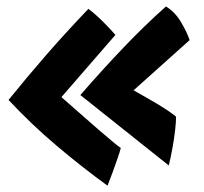

<svg xmlns="http://www.w3.org/2000/svg" viewBox="-20 -588 647 608"><path d="M505.5 -567.5Q534 -550.5 553.2 -518Q572.5 -485.5 580.5 -461L403 -302Q419 -293 438 -282.2Q457 -271.5 476.2 -260Q495.5 -248.5 511.5 -237.8Q527.5 -227 537.5 -218.5Q537.5 -201.5 534.5 -175.2Q531.5 -149 526.2 -119.8Q521 -90.5 514.5 -64L234.5 -287Q302.5 -365.5 370 -436.2Q437.5 -507 505.5 -567.5ZM260 -560Q282.5 -543 307 -518.5Q331.5 -494 345.5 -477.5L174.5 -280.5Q202 -256.5 232.2 -229.8Q262.5 -203 290.2 -179Q318 -155 337.5 -138.8Q357 -122.5 362.5 -119.5Q359.5 -107 352.2 -86.2Q345 -65.5 336.5 -42Q328 -18.5 320.5 0Q238.5 -59.5 159 -126.8Q79.5 -194 7 -271.5Q65.5 -344 128.2 -416Q191 -488 260 -560Z"/></svg>

Font: Grandstander Thin ExtraBold
Style: Regular
Weight: 800
Version: Version 1.200